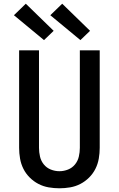

<svg xmlns="http://www.w3.org/2000/svg" viewBox="-20 -1006 640 1034"><path d="M300 8Q271 8 242 3Q213 -2 187 -15.5Q161 -29 140 -50Q119 -71 106 -97Q93 -123 88 -152Q83 -181 83 -210V-735H190V-210Q190 -186 195.5 -162.5Q201 -139 216 -120.5Q231 -102 253.5 -93Q276 -84 300 -84Q324 -84 346.5 -93Q369 -102 384 -120.5Q399 -139 404.5 -162.5Q410 -186 410 -210V-735H517V-210Q517 -181 512 -152Q507 -123 494 -97Q481 -71 460 -50Q439 -29 413 -15.5Q387 -2 358 3Q329 8 300 8ZM413 -790 251 -924 315 -986 465 -840ZM217 -790 55 -924 119 -986 269 -840Z"/></svg>

Font: Iosevka SS04 Semibold Extended
Style: Regular
Weight: 600
Width: 7
Monospace: yes
Designer: Belleve Invis
Foundry: Belleve Invis
Version: Version 19.0.0; ttfautohint (v1.8.4)